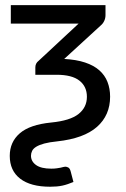

<svg xmlns="http://www.w3.org/2000/svg" viewBox="-20 -526 477 728"><path d="M380 -468.5Q380 -457 375.2 -446.8Q370.5 -436.5 362 -429.5L223.5 -302.5Q269.5 -300 302.5 -289Q335.5 -278 356.5 -259.5Q377.5 -241 387.5 -215.5Q397.5 -190 397.5 -159.5Q397.5 -89 347.8 -45Q298 -1 197 10Q167 13 147.8 18.2Q128.5 23.5 117.2 30.5Q106 37.5 101.8 46.2Q97.5 55 97.5 64.5Q97.5 86 116.8 99.8Q136 113.5 174.5 113.5Q186.5 113.5 195 112.2Q203.5 111 209.8 109.8Q216 108.5 220.2 107.2Q224.5 106 227.5 106Q233 106 239 109.2Q245 112.5 248 124L258.5 164Q247.5 168.5 237.2 172Q227 175.5 216.5 177.8Q206 180 194.8 181Q183.5 182 170 182Q96 182 56.5 151.5Q17 121 17 65Q17 12.5 55 -20.5Q93 -53.5 174.5 -61.5Q246 -68.5 277.8 -93.8Q309.5 -119 309.5 -159Q309.5 -198 281.2 -220.2Q253 -242.5 194.5 -242.5H114V-270.5Q114 -286 126.5 -295.5L278 -436.5H21V-506.5H380Z"/></svg>

Font: Lato-Regular
Style: Regular
Weight: 400
Designer: Lukasz Dziedzic with Adam Twardoch and Botio Nikoltchev
Foundry: tyPoland Lukasz Dziedzic
Version: Version 2.015; 2015-08-06; http://www.latofonts.com/